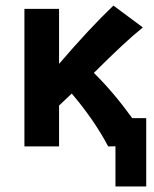

<svg xmlns="http://www.w3.org/2000/svg" viewBox="-20 -530 558 695"><path d="M397.9 -0.5 371.6 0Q320.8 -96.2 239.7 -191.4L193.8 -147.9V0H68.4V-498H193.8V-298.8Q306.2 -429.7 390.6 -509.8L497.1 -430.7Q434.6 -380.9 319.8 -266.1Q389.6 -197.8 458.5 -102.5H509.3V145H397.9Z"/></svg>

Font: Fantasque Sans Mono
Style: Bold
Weight: 700
Monospace: yes
Designer: Jany Belluz
Version: Version 1.8.0 ; ttfautohint (v1.8.2)